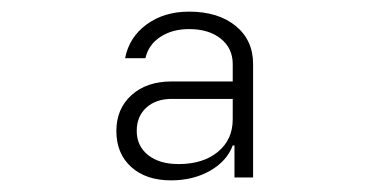

<svg xmlns="http://www.w3.org/2000/svg" viewBox="-20 -760 640 330"><path d="M274 -450Q231 -450 205.5 -473Q180 -496 180 -535Q180 -573 206 -596.5Q232 -620 275 -620H380V-650Q380 -677 359.5 -693.5Q339 -710 305 -710Q276 -710 255.5 -696.5Q235 -683 230 -660H195Q202 -696 232 -718Q262 -740 305 -740Q355 -740 385 -715.5Q415 -691 415 -650V-455H383V-510H380Q370 -483 341 -466.5Q312 -450 274 -450ZM287 -478Q329 -478 354.5 -499Q380 -520 380 -555V-590H275Q248 -590 231.5 -575Q215 -560 215 -535Q215 -509 234.5 -493.5Q254 -478 287 -478Z"/></svg>

Font: Pitagon Sans Mono Thin
Style: Regular
Weight: 100
Monospace: yes
Designer: Travis Tran
Foundry: Pitagon
Version: Version 1.001; ttfautohint (v1.8.4.7-5d5b);gftools[0.9.26]